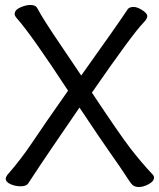

<svg xmlns="http://www.w3.org/2000/svg" viewBox="-20 -734 640 773"><path d="M539 19Q519 19 509 6Q499 -7 483 -32Q467 -57 425 -116.5Q383 -176 300 -301Q167 -107 141 -67.5Q115 -28 108 -17.5Q101 -7 93.5 4.5Q86 16 63 16Q42 16 22.5 7.5Q3 -1 3 -15Q3 -20 9 -29Q65 -93 111 -162Q157 -231 254 -369Q108 -592 49 -659Q39 -670 39 -677Q39 -694 61.5 -704Q84 -714 102 -714Q122 -714 129 -703Q154 -656 216 -565Q278 -474 307 -430Q452 -633 495 -698Q502 -706 518 -706Q533 -706 553 -693Q573 -680 573 -669Q573 -658 557 -642Q514 -598 350 -361Q461 -194 504 -138Q547 -82 594 -32Q600 -26 600 -19Q600 -4 578.5 7.5Q557 19 539 19Z"/></svg>

Font: LXGW WenKai TC
Style: Bold
Weight: 700
Designer: LXGW / Fontworks Inc.
Foundry: LXGW / Fontworks Inc.
Version: Version 1.330;April 28, 2024